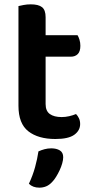

<svg xmlns="http://www.w3.org/2000/svg" viewBox="-20 -626 425 884"><path d="M190 -147Q190 -115 209.5 -101Q229 -87 264 -87Q281 -87 298.5 -91Q316 -95 330 -101Q338 -93 343.5 -81.5Q349 -70 349 -55Q349 -25 322 -5.5Q295 14 235 14Q156 14 110.5 -21.5Q65 -57 65 -139V-598Q73 -600 88.5 -603Q104 -606 122 -606Q157 -606 173.5 -593Q190 -580 190 -547V-464H337Q342 -456 346 -443Q350 -430 350 -415Q350 -389 338 -377Q326 -365 306 -365H190ZM161 238Q131 238 113 220Q131 182 141.5 143.5Q152 105 157 71Q170 65 185 61Q200 57 216 57Q240 57 255.5 66.5Q271 76 271 98Q271 110 266.5 126Q262 142 254.5 158Q247 174 238 188.5Q229 203 220 212Q207 226 192.5 232Q178 238 161 238Z"/></svg>

Font: Baloo 2 Latin SemiBold
Style: Regular
Weight: 400
Designer: Sarang Kulkarni and Ek Type
Foundry: Ek Type
Version: Version 1.001